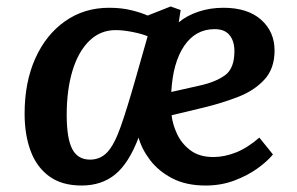

<svg xmlns="http://www.w3.org/2000/svg" viewBox="-20 -559 917 593"><path d="M670 -535Q745 -535 786.5 -498Q828 -461 828 -403Q828 -347 796.5 -313Q765 -279 716 -260Q667 -241 614 -228L510 -203Q513 -175 527 -145Q541 -115 568.5 -94.5Q596 -74 639 -74Q673 -74 708.5 -88Q744 -102 781 -134L823 -82Q806 -61 775.5 -39Q745 -17 704 -1.5Q663 14 615 14Q555 14 512.5 -8Q470 -30 444 -64Q418 -98 408 -134Q378 -55 336 -20.5Q294 14 232 14Q171 14 132 -14.5Q93 -43 74.5 -93Q56 -143 56 -208Q56 -305 89 -378.5Q122 -452 181 -493.5Q240 -535 317 -535Q355 -535 385.5 -527.5Q416 -520 436 -511L507 -539L538 -528L532 -490Q557 -511 593 -523Q629 -535 670 -535ZM704 -401Q704 -432 689 -450.5Q674 -469 643 -469Q584 -469 549 -417.5Q514 -366 509 -275L598 -295Q647 -306 675.5 -327Q704 -348 704 -401ZM258 -66Q290 -66 311.5 -89Q333 -112 352.5 -167Q372 -222 399 -317L436 -447Q420 -454 390.5 -460Q361 -466 337 -466Q290 -466 256 -433Q222 -400 204 -341Q186 -282 186 -204Q186 -132 203 -99Q220 -66 258 -66Z"/></svg>

Font: Literata 7pt SemiBold
Style: Italic
Weight: 600
Italic angle: -2°
Designer: Latin by Veronika Burian and Jose Scaglione. Greek by Irene Vlachou. Cyrillic by Vera Evstafieva
Foundry: TypeTogether
Version: Version 3.002